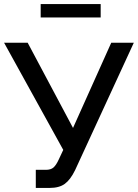

<svg xmlns="http://www.w3.org/2000/svg" viewBox="-21 -920 678 944"><path d="M155 4V-85H204Q229 -85 242 -96.5Q255 -108 267 -134L290 -183L-1 -710H115L338 -291L526 -710H637L348 -83Q325 -36 297.5 -16Q270 4 223 4ZM179 -834V-900H474V-834Z"/></svg>

Font: Rising Sun Medium
Style: Regular
Weight: 500
Designer: Matt McInerney, Pablo Impallari, Rodrigo Fuenzalida (Raleway font), Stephen Hutchings (Greek), Cristiano Sobral (main ch
Foundry: The Rising Sun Project Authors
Version: Version 4.327; ttfautohint (v1.8.4.7-5d5b-dirty)